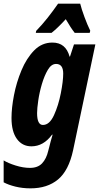

<svg xmlns="http://www.w3.org/2000/svg" viewBox="-47 -791 542 1051"><path d="M235 -611Q267 -636 313 -686Q340 -639 362 -611H444L447 -623Q432 -653 415.5 -697.5Q399 -742 392 -771H271Q244 -732 214 -694Q184 -656 151 -622L149 -611ZM156 -172Q156 -197 162.5 -241.5Q169 -286 182.5 -331.5Q196 -377 215 -409Q234 -441 260 -441Q299 -441 299 -388Q299 -348 286 -281Q273 -214 248.5 -160.5Q224 -107 188 -107Q156 -107 156 -172ZM353 32 475 -548H358L336 -481H334Q313 -558 240 -558Q182 -558 140 -515Q98 -472 70.5 -406Q43 -340 29.5 -270Q16 -200 16 -145Q16 -71 45.5 -30.5Q75 10 125 10Q191 10 238 -54H241Q235 -35 230.5 -17.5Q226 0 223 12L217 35Q207 78 183.5 103Q160 128 117 128Q80 128 38.5 115Q-3 102 -27 87V207Q-1 221 37.5 230.5Q76 240 120 240Q212 240 270.5 191.5Q329 143 353 32Z"/></svg>

Font: Noto Sans UI Condensed ExtraBold
Style: Italic
Weight: 800
Width: 3
Designer: Monotype Design Team
Foundry: Monotype Imaging Inc.
Version: 1.001